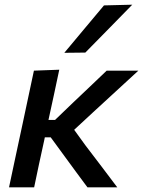

<svg xmlns="http://www.w3.org/2000/svg" viewBox="-20 -798 610 818"><path d="M18.5 0Q30 -54.5 40.8 -105Q51.5 -155.5 65 -218L76.5 -271.5Q90.5 -338 101.8 -390.5Q113 -443 124.5 -497L232.5 -501Q221 -446.5 209.8 -394.2Q198.5 -342 186.5 -287H214.5L291.5 -361Q327.5 -395 363.2 -429Q399 -463 434.5 -497H569.5Q521.5 -453 473.8 -409Q426 -365 377.5 -320.5L296 -245L344.5 -178Q378.5 -133.5 412.5 -88.8Q446.5 -44 479.5 0H352.5Q328.5 -32.5 304.2 -65.2Q280 -98 256 -131L196 -213H171L168 -198.5Q156 -144.5 146 -97.8Q136 -51 125.5 0ZM254 -573Q297 -624.5 338.8 -674.5Q380.5 -724.5 423 -775L543.5 -778Q492.5 -725.5 442.5 -674.8Q392.5 -624 343.5 -574Z"/></svg>

Font: Commissioner Medium
Style: Italic
Weight: 500
Italic angle: -12°
Designer: Kostas Bartsokas
Foundry: Kostas Bartsokas
Version: Version 1.000; ttfautohint (v1.8.3)